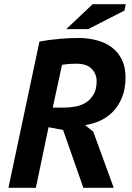

<svg xmlns="http://www.w3.org/2000/svg" viewBox="-20 -890 624 910"><path d="M167 -693Q215 -702 264 -706Q313 -710 352 -710Q398 -710 439 -699Q480 -688 510 -665.5Q540 -643 557.5 -607.5Q575 -572 575 -524Q575 -469 558.5 -428.5Q542 -388 515 -360.5Q488 -333 453.5 -317.5Q419 -302 383 -297L422 -266L519 0H375L279 -274L210 -287L150 0H20ZM230 -380H283Q312 -380 340 -385.5Q368 -391 389.5 -405.5Q411 -420 424.5 -444Q438 -468 438 -505Q438 -539 415 -563.5Q392 -588 341 -588Q321 -588 303.5 -586.5Q286 -585 274 -583ZM419 -870H576L570 -840L398 -752H294Z"/></svg>

Font: PT Sans
Style: Bold Italic
Weight: 700
Italic angle: -12°
Designer: A.Korolkova, O.Umpeleva, V.Yefimov
Foundry: ParaType Ltd
Version: Version 2.003W OFL